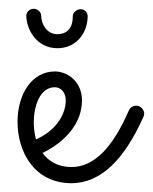

<svg xmlns="http://www.w3.org/2000/svg" viewBox="-20 -403 349 438"><path d="M77 -54C128 -79 167 -121 167 -174C167 -215 136 -240 105 -240C54 -240 20 -190 20 -125C20 -58 57 15 144 15C210 14 263 -38 307 -136C308 -138 309 -141 309 -144C309 -152 301 -162 291 -162C284 -162 277 -158 274 -151C247 -90 207 -22 143 -22C112 -22 91 -35 77 -54ZM62 -85C59 -97 57 -111 57 -123C57 -161 71 -204 105 -204C118 -204 130 -193 130 -174C130 -139 104 -103 62 -85ZM180 -366C180 -375 173 -382 164 -382C154 -382 146 -374 146 -365C146 -336 130 -325 111 -325C86 -325 74 -349 74 -367C74 -376 65 -383 57 -383C48 -383 40 -376 40 -367C40 -337 63 -293 111 -293C155 -293 180 -329 180 -366Z"/></svg>

Font: Sacramento
Style: Regular
Weight: 400
Designer: Astigmatic (AOETI)
Foundry: Astigmatic (AOETI)
Version: Version 1.000